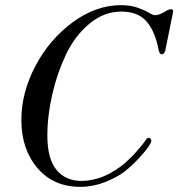

<svg xmlns="http://www.w3.org/2000/svg" viewBox="-20 -717 693 746"><path d="M292 9Q188 9 125.5 -64Q63 -137 63 -251Q63 -357 117.5 -460.5Q172 -564 262.5 -630.5Q353 -697 450 -697Q486 -697 513.5 -687.5Q541 -678 557.5 -668Q574 -658 583 -658Q597 -658 622 -672Q633 -681 645 -681Q655 -681 652 -668L622 -520Q618 -506 608 -506Q601 -506 597 -520Q583 -595 549.5 -633.5Q516 -672 451 -672Q384 -672 327.5 -625Q271 -578 236.5 -505.5Q202 -433 183 -350Q164 -267 164 -190Q164 -100 199.5 -57Q235 -14 297 -14Q318 -14 339 -18.5Q360 -23 378 -30Q396 -37 414 -47.5Q432 -58 446.5 -68.5Q461 -79 474.5 -91.5Q488 -104 498.5 -115Q509 -126 518 -137Q527 -148 533 -155Q539 -162 543 -168L547 -174Q555 -185 563 -180Q571 -173 566 -162Q562 -155 554.5 -143.5Q547 -132 520 -102.5Q493 -73 464 -50.5Q435 -28 388 -9.5Q341 9 292 9Z"/></svg>

Font: HK Venetian
Style: Italic
Weight: 400
Italic angle: -12°
Version: Version 1.000;PS 001.000;hotconv 1.0.88;makeotf.lib2.5.64775